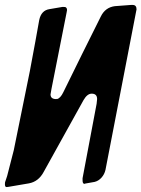

<svg xmlns="http://www.w3.org/2000/svg" viewBox="-66 -764 574 779"><path d="M486 -716 362 -75Q358 -57 346 -43.5Q334 -30 318 -26L284 -20Q282 -20 279 -19Q278 -18 277 -18Q269 -18 269 -32V-41L326 -343Q328 -359 328 -362Q328 -384 306 -384Q288 -384 273 -358Q246 -310 192 -212Q138 -114 111 -66Q90 -27 51 -20L-31 -6Q-33 -6 -35.5 -5.5Q-38 -5 -39 -5Q-46 -5 -46 -16Q-46 -23 -45 -27V-26L-37 -50L-10 -155L55 -475Q81 -613 93 -682Q101 -722 135 -727L188 -736Q195 -736 198 -735.5Q201 -735 203.5 -732Q206 -729 206 -723Q206 -720 204 -712L143 -404Q139 -384 139 -381Q139 -362 162 -362H163Q164 -362 165 -363H166L165 -362Q179 -365 191 -390Q216 -441 266.5 -543.5Q317 -646 343 -697Q361 -734 400 -739L466 -744H472Q488 -744 488 -726Q488 -724 486 -716Z"/></svg>

Font: Bangerz Fix
Style: Regular
Weight: 400
Designer: vernon adams
Foundry: Vernon Adams
Version: Version 2.10;December 28, 2023;FontCreator 13.0.0.2683 64-bi